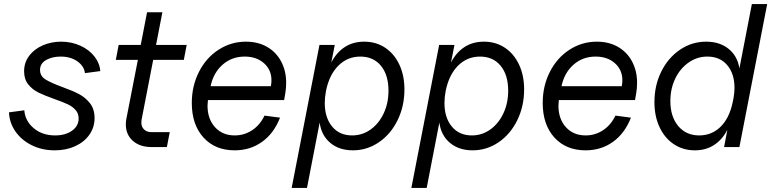

<svg xmlns="http://www.w3.org/2000/svg" viewBox="-20 -720 3776 940"><path d="M24 -170 99 -180Q103 -128 145 -92.5Q187 -57 250 -57Q300 -57 332.5 -80Q365 -103 365 -140Q365 -165 349.5 -182Q334 -199 311.5 -209.5Q289 -220 247 -235Q199 -252 169 -266.5Q139 -281 118.5 -306.5Q98 -332 98 -371Q98 -414 123 -447Q148 -480 189.5 -498Q231 -516 279 -516Q330 -516 373 -496.5Q416 -477 442 -444Q468 -411 471 -372L396 -362Q392 -396 359 -419.5Q326 -443 277 -443Q235 -443 205.5 -426Q176 -409 176 -378Q176 -348 202 -331.5Q228 -315 285 -294Q335 -276 366.5 -259.5Q398 -243 420.5 -214.5Q443 -186 443 -142Q443 -97 418 -61Q393 -25 348.5 -4.5Q304 16 248 16Q186 16 135.5 -9Q85 -34 55.5 -76.5Q26 -119 24 -170Z M596 -111Q596 -125 599 -140L655 -427H547L561 -500H669L700 -660H775L744 -500H894L880 -427H730L673 -133Q672 -128 672 -120Q672 -99 685.5 -86Q699 -73 721 -73H811L797 0H722Q665 0 630.5 -30.5Q596 -61 596 -111Z M919 -216Q919 -299 954 -368Q989 -437 1050 -476.5Q1111 -516 1184 -516Q1243 -516 1287.5 -490.5Q1332 -465 1356.5 -419Q1381 -373 1381 -315Q1381 -288 1377 -265L1371 -230H998Q996 -212 996 -203Q996 -138 1032.5 -97.5Q1069 -57 1129 -57Q1176 -57 1214.5 -82.5Q1253 -108 1275 -154L1351 -144Q1321 -67 1263 -25.5Q1205 16 1129 16Q1033 16 976 -47Q919 -110 919 -216ZM1309 -327Q1309 -378 1272.5 -410.5Q1236 -443 1178 -443Q1115 -443 1070 -403.5Q1025 -364 1011 -298H1306Q1309 -313 1309 -327Z M1545 -120 1483 200H1408L1544 -500H1619L1602 -414Q1628 -464 1668.5 -490Q1709 -516 1763 -516Q1821 -516 1865.5 -486.5Q1910 -457 1935 -404Q1960 -351 1960 -282Q1960 -200 1926.5 -131.5Q1893 -63 1835 -23.5Q1777 16 1708 16Q1640 16 1596.5 -21Q1553 -58 1545 -120ZM1570 -216Q1570 -144 1606 -100.5Q1642 -57 1704 -57Q1754 -57 1794.5 -86Q1835 -115 1858.5 -165Q1882 -215 1882 -276Q1882 -353 1845 -398Q1808 -443 1744 -443Q1681 -443 1636.5 -398.5Q1592 -354 1576 -275Q1570 -244 1570 -216Z M2131 -120 2069 200H1994L2130 -500H2205L2188 -414Q2214 -464 2254.5 -490Q2295 -516 2349 -516Q2407 -516 2451.5 -486.5Q2496 -457 2521 -404Q2546 -351 2546 -282Q2546 -200 2512.5 -131.5Q2479 -63 2421 -23.5Q2363 16 2294 16Q2226 16 2182.5 -21Q2139 -58 2131 -120ZM2156 -216Q2156 -144 2192 -100.5Q2228 -57 2290 -57Q2340 -57 2380.5 -86Q2421 -115 2444.5 -165Q2468 -215 2468 -276Q2468 -353 2431 -398Q2394 -443 2330 -443Q2267 -443 2222.5 -398.5Q2178 -354 2162 -275Q2156 -244 2156 -216Z M2637 -216Q2637 -299 2672 -368Q2707 -437 2768 -476.5Q2829 -516 2902 -516Q2961 -516 3005.5 -490.5Q3050 -465 3074.5 -419Q3099 -373 3099 -315Q3099 -288 3095 -265L3089 -230H2716Q2714 -212 2714 -203Q2714 -138 2750.5 -97.5Q2787 -57 2847 -57Q2894 -57 2932.5 -82.5Q2971 -108 2993 -154L3069 -144Q3039 -67 2981 -25.5Q2923 16 2847 16Q2751 16 2694 -47Q2637 -110 2637 -216ZM3027 -327Q3027 -378 2990.5 -410.5Q2954 -443 2896 -443Q2833 -443 2788 -403.5Q2743 -364 2729 -298H3024Q3027 -313 3027 -327Z M3184 -220Q3184 -302 3217.5 -369.5Q3251 -437 3309 -476.5Q3367 -516 3437 -516Q3504 -516 3547.5 -480.5Q3591 -445 3600 -385L3661 -700H3736L3600 0H3525L3541 -84Q3515 -35 3475 -9.5Q3435 16 3382 16Q3324 16 3279 -14Q3234 -44 3209 -97.5Q3184 -151 3184 -220ZM3403 -57Q3465 -57 3508 -99.5Q3551 -142 3567 -219L3571 -238Q3576 -268 3576 -289Q3576 -359 3540.5 -401Q3505 -443 3443 -443Q3393 -443 3351.5 -414Q3310 -385 3286 -335.5Q3262 -286 3262 -225Q3262 -149 3300.5 -103Q3339 -57 3403 -57Z"/></svg>

Font: MedMera Sans
Style: Italic
Weight: 400
Italic angle: -11°
Designer: Kasper Nordkvist
Foundry: UNCUT.wtf
Version: Version 1.300